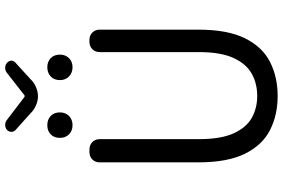

<svg xmlns="http://www.w3.org/2000/svg" viewBox="-200 -908 1120 761"><g transform="rotate(-90 360.5 -527.0)"><path d="M361 13Q286 13 226.5 -17Q167 -47 132.5 -116Q98 -185 98 -302V-692Q98 -710 109.5 -721.5Q121 -733 140 -733H148Q167 -733 178.5 -721.5Q190 -710 190 -692V-300Q190 -212 213 -161.5Q236 -111 274.5 -89.5Q313 -68 361 -68Q410 -68 449 -89.5Q488 -111 511.5 -161.5Q535 -212 535 -300V-692Q535 -710 546.5 -721.5Q558 -733 576 -733H583Q601 -733 612.5 -721.5Q624 -710 624 -692V-302Q624 -185 589.5 -116Q555 -47 495.5 -17Q436 13 361 13ZM360 -937Q342 -937 323.5 -945Q305 -953 293 -966L225 -1027Q218 -1035 219 -1044.5Q220 -1054 228 -1061Q236 -1067 246.5 -1067Q257 -1067 265 -1061L358 -990H363L454 -1061Q462 -1067 473 -1067Q484 -1067 492 -1060Q500 -1053 501 -1044Q502 -1035 494 -1027L427 -966Q415 -953 396.5 -945Q378 -937 360 -937ZM245 -800Q223 -800 209 -814Q195 -828 195 -850Q195 -873 209 -886.5Q223 -900 245 -900Q268 -900 282 -886.5Q296 -873 296 -850Q296 -828 282 -814Q268 -800 245 -800ZM475 -800Q453 -800 438.5 -814Q424 -828 424 -850Q424 -873 438.5 -886.5Q453 -900 475 -900Q497 -900 511 -886.5Q525 -873 525 -850Q525 -828 511 -814Q497 -800 475 -800Z"/></g></svg>

Font: Chiron GoRound TC
Style: Regular
Weight: 400
Designer: Ryoko NISHIZUKA 西塚涼子 (kana, bopomofo & ideographs); Paul D. Hunt (Latin, Greek & Cyrillic); Sandoll Communications 산돌커뮤니
Foundry: Adobe
Version: Version 1.000;hotconv 1.1.1;makeotfexe 2.6.0